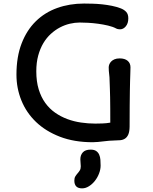

<svg xmlns="http://www.w3.org/2000/svg" viewBox="-20 -788 861 1077"><path d="M72.3 0ZM72.3 -369.1Q72.3 -469.2 101.1 -543.9Q129.9 -618.7 180.7 -668.5Q231.4 -718.3 300.8 -743.2Q370.1 -768.1 451.7 -768.1Q472.7 -768.1 499 -767.3Q525.4 -766.6 553 -763.7Q580.6 -760.7 607.4 -755.4Q634.3 -750 657.2 -741.2Q675.3 -734.4 687.5 -721.7Q699.7 -709 699.7 -685.1Q699.7 -657.2 685.8 -640.4Q671.9 -623.5 653.3 -623.5Q649.4 -623.5 643.1 -624.5Q636.7 -625.5 632.3 -627.9Q613.3 -638.2 586.2 -644.5Q559.1 -650.9 530.3 -654.8Q501.5 -658.7 474.1 -660.2Q446.8 -661.6 427.2 -661.6Q400.4 -661.6 372.1 -655Q343.8 -648.4 316.7 -634.3Q289.6 -620.1 265.4 -598.1Q241.2 -576.2 223.1 -545.9Q205.1 -515.6 194.3 -476.3Q183.6 -437 183.6 -388.2Q183.6 -331.1 197 -287.1Q210.4 -243.2 233.9 -210.7Q257.3 -178.2 289.1 -156Q320.8 -133.8 357.7 -120.1Q394.5 -106.4 434.6 -100.6Q474.6 -94.7 514.6 -94.7Q532.2 -94.7 554.4 -95.5Q576.7 -96.2 598.6 -100.1Q598.6 -147.9 598.4 -181.6Q598.1 -215.3 597.7 -241.7Q597.2 -268.1 596.4 -290Q595.7 -312 594.7 -336.9Q594.7 -354.5 592.3 -372.3Q589.8 -390.1 589.8 -410.6Q589.8 -418 593 -426.5Q596.2 -435.1 603.3 -442.6Q610.4 -450.2 622.1 -455.3Q633.8 -460.4 651.4 -460.4Q680.2 -460.4 696 -447Q711.9 -433.6 711.9 -410.6Q711.9 -400.9 711.4 -391.8Q710.9 -382.8 710.9 -372.6Q710.4 -356.9 709.7 -334.7Q709 -312.5 708.5 -278.1Q708 -243.7 707.5 -194.6Q707 -145.5 707 -77.1Q706.5 -49.3 699.7 -33.7Q692.9 -18.1 681.2 -10.5Q669.4 -2.9 654.1 -1.5Q638.7 0 622.1 0Q607.9 0 592.3 1.5Q576.7 2.9 560.5 4.9Q544.4 6.8 529.1 8.3Q513.7 9.8 500 9.8Q396 9.8 316.2 -21Q236.3 -51.8 182.1 -103.8Q127.9 -155.8 100.1 -224.4Q72.3 -293 72.3 -369.1ZM430.7 105.5Q430.7 82 444.6 66.7Q458.5 51.3 488.3 51.3Q508.3 51.3 519.5 59.1Q530.8 66.9 536.4 79.6Q542 92.3 543.2 108.2Q544.4 124 544.4 140.6Q544.4 162.6 535.6 185.3Q526.9 208 512.2 226.6Q497.6 245.1 478.8 256.8Q460 268.6 440.4 268.6Q397 268.6 397 225.1Q397 210.4 402.6 201.4Q408.2 192.4 415 184.6Q421.9 176.8 427.5 168Q433.1 159.2 433.1 145Q433.1 135.7 431.9 126.2Q430.7 116.7 430.7 105.5Z"/></svg>

Font: Autour One
Style: Regular
Weight: 400
Version: Version 1.007; ttfautohint (v0.92) -l 24 -r 24 -G 200 -x 7 -